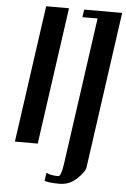

<svg xmlns="http://www.w3.org/2000/svg" viewBox="-62 -794 688 1047"><g transform="rotate(5 281.5 -271.0)"><path d="M272.5 -750 167 0H42L147.5 -750ZM563.5 -750 443.4 105.5Q439.5 130.9 398.9 169.4Q358.4 208 303.7 208Q246.1 208 221.7 199.2L228.5 154.3Q251 167 293.9 167Q309.6 167 319.3 97.7L432.6 -708H349.6L355.5 -750Z"/></g></svg>

Font: okolaks
Style: BoldItalic
Weight: 600
Width: 8
Italic angle: -8°
Version: Version 000.6.0